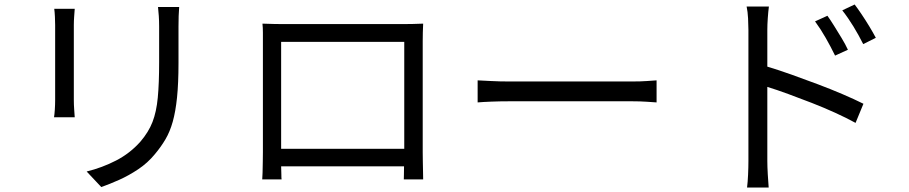

<svg xmlns="http://www.w3.org/2000/svg" viewBox="-20 -790 4040 853"><path d="M776 -759Q773 -722 773 -672V-510Q773 -420 766.5 -357Q760 -294 747.5 -249.5Q735 -205 715 -171Q695 -137 668 -105Q636 -66 594 -38Q552 -10 509.5 9Q467 28 430 41L365 -28Q434 -45 496 -77Q558 -109 604 -161Q640 -203 657.5 -248Q675 -293 681 -356.5Q687 -420 687 -514V-672Q687 -698 685.5 -719Q684 -740 682 -759ZM312 -751Q311 -737 309.5 -717Q308 -697 308 -679V-345Q308 -326 309.5 -304.5Q311 -283 312 -269H220Q222 -280 223.5 -302Q225 -324 225 -346V-679Q225 -693 224 -715Q223 -737 221 -751Z M1146 -685Q1175 -684 1196.5 -683.5Q1218 -683 1235 -683H1772Q1789 -683 1813.5 -683.5Q1838 -684 1860 -685Q1859 -666 1858.5 -646Q1858 -626 1858 -607V-114Q1858 -98 1858.5 -71.5Q1859 -45 1859.5 -22Q1860 1 1860 7H1774Q1774 2 1774.5 -14.5Q1775 -31 1775 -51H1229Q1230 -32 1230 -15.5Q1230 1 1231 7H1145Q1146 0 1146.5 -22.5Q1147 -45 1147.5 -71.5Q1148 -98 1148 -115V-607Q1148 -624 1148 -645.5Q1148 -667 1146 -685ZM1229 -604V-129H1776V-604Z M2102 -433Q2125 -432 2162 -430Q2199 -428 2241 -428H2789Q2827 -428 2854 -430Q2881 -432 2897 -433V-335Q2882 -336 2853 -338Q2824 -340 2790 -340H2241Q2200 -340 2162.5 -338.5Q2125 -337 2102 -335Z M3656 -720Q3669 -702 3685.5 -675.5Q3702 -649 3719 -621Q3736 -593 3747 -569L3690 -543Q3671 -582 3648.5 -621.5Q3626 -661 3601 -695ZM3777 -770Q3790 -753 3807.5 -727Q3825 -701 3842 -673Q3859 -645 3871 -622L3815 -594Q3795 -634 3771.5 -672.5Q3748 -711 3722 -744ZM3305 -75V-657Q3305 -678 3303.5 -708Q3302 -738 3297 -761H3396Q3393 -738 3391 -709Q3389 -680 3389 -657V-494Q3439 -479 3496.5 -458.5Q3554 -438 3612.5 -416Q3671 -394 3723.5 -371.5Q3776 -349 3816 -329L3781 -244Q3741 -266 3690.5 -289Q3640 -312 3586 -333Q3532 -354 3481.5 -372.5Q3431 -391 3389 -404V-75Q3389 -51 3391 -16Q3393 19 3395 43H3299Q3302 19 3303.5 -14Q3305 -47 3305 -75Z"/></svg>

Font: Source Han Sans SC
Style: Regular
Weight: 400
Designer: Ryoko NISHIZUKA 西塚涼子 (kana, bopomofo & ideographs); Paul D. Hunt (Latin, Greek & Cyrillic); Sandoll Communications 산돌커뮤니
Foundry: Adobe
Version: Version 2.002;hotconv 1.0.116;makeotfexe 2.5.65601; ttfautoh